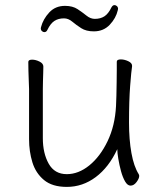

<svg xmlns="http://www.w3.org/2000/svg" viewBox="-20 -717 630 753"><path d="M442 -677Q435 -646 410.5 -620Q386 -594 348 -594Q318 -594 298.5 -606.5Q279 -619 263.5 -632Q248 -645 231 -645Q209 -645 193.5 -635Q178 -625 166 -600Q162 -591 154 -591Q149 -591 144.5 -595Q140 -599 140 -606Q140 -608 140.5 -609Q141 -610 141 -611Q149 -642 173 -668Q197 -694 235 -694Q265 -694 284.5 -681Q304 -668 319.5 -655.5Q335 -643 352 -643Q374 -643 389.5 -653Q405 -663 417 -688Q422 -697 429 -697Q434 -697 438.5 -693Q443 -689 443 -682Q443 -681 442.5 -680Q442 -679 442 -677ZM498 -457Q495 -439 490.5 -381Q486 -323 486 -237Q486 -169 495.5 -116.5Q505 -64 524 -34Q526 -30 526 -27Q526 -17 515.5 -3Q505 11 492 11Q480 11 470.5 -5.5Q461 -22 454.5 -46Q448 -70 444 -94Q440 -118 440 -132Q407 -61 355.5 -22.5Q304 16 242 16Q185 16 152.5 -11Q120 -38 107 -80.5Q94 -123 94 -171V-368Q94 -374 93 -395Q92 -416 91.5 -439.5Q91 -463 91 -474Q91 -483 106 -483Q120 -483 135 -475.5Q150 -468 150 -456Q150 -448 149.5 -431.5Q149 -415 148.5 -397.5Q148 -380 148 -368V-175Q148 -116 171 -75Q194 -34 242 -34Q288 -34 330.5 -68.5Q373 -103 402 -163.5Q431 -224 435 -301Q436 -316 436.5 -341.5Q437 -367 437.5 -394.5Q438 -422 438 -444Q438 -466 438 -475Q438 -484 454 -484Q468 -484 483 -477Q498 -470 498 -459Z"/></svg>

Font: Moon Stars Kai T HW Light
Style: Regular
Weight: 300
Designer: GuiWonder
Version: Version 1.101